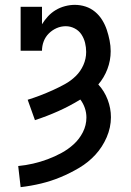

<svg xmlns="http://www.w3.org/2000/svg" viewBox="-20 -763 540 791"><path d="M65 8 55 -79Q86 -82 116.5 -89Q147 -96 176.5 -107Q206 -118 233.5 -133Q261 -148 284 -169Q307 -190 321.5 -218.5Q336 -247 336 -279Q336 -299 329.5 -318Q323 -337 311 -353Q267 -326 220 -305Q173 -284 124 -268L94 -352Q120 -360 146 -370Q172 -380 197.5 -391.5Q223 -403 247.5 -416.5Q272 -430 292 -449.5Q312 -469 323.5 -495Q335 -521 335 -549Q335 -568 330.5 -586.5Q326 -605 315.5 -621Q305 -637 287.5 -646Q270 -655 251 -655Q231 -655 213 -647Q195 -639 181 -625Q167 -611 160 -592.5Q153 -574 153 -554H65V-735H153V-663Q164 -681 178 -696Q192 -711 209.5 -721.5Q227 -732 247.5 -737.5Q268 -743 288 -743Q311 -743 332.5 -736Q354 -729 371.5 -714.5Q389 -700 401 -680.5Q413 -661 420 -640Q427 -619 431.5 -596.5Q436 -574 436 -552Q436 -514 422.5 -478.5Q409 -443 385 -415Q410 -388 423.5 -352.5Q437 -317 437 -280Q437 -238 419.5 -197.5Q402 -157 373 -125.5Q344 -94 307 -72Q270 -50 230.5 -33.5Q191 -17 149.5 -7Q108 3 65 8Z"/></svg>

Font: Iosevka Curly Slab Semibold
Style: Regular
Weight: 600
Monospace: yes
Designer: Belleve Invis
Foundry: Belleve Invis
Version: Version 22.1.2; ttfautohint (v1.8.4)